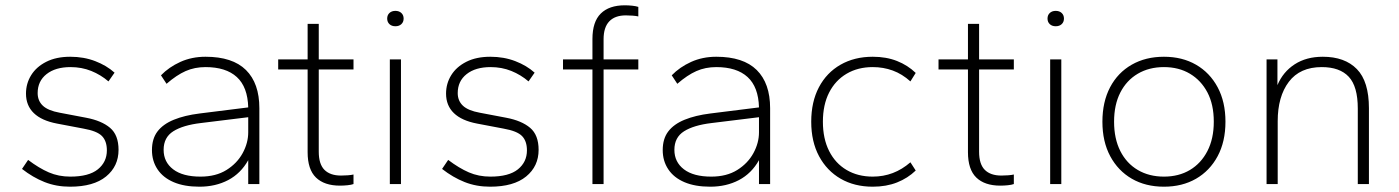

<svg xmlns="http://www.w3.org/2000/svg" viewBox="-20 -694 5274 724"><path d="M244 10Q192 10 148 -7.5Q104 -25 63 -57L86 -91Q127 -60 164 -44Q201 -28 245 -28Q315 -28 349 -55.5Q383 -83 383 -127Q383 -162 364.5 -181Q346 -200 295 -209L195 -228Q137 -239 107.5 -267.5Q78 -296 78 -341Q78 -379 97.5 -410.5Q117 -442 154.5 -461Q192 -480 245 -480Q296 -480 339 -463.5Q382 -447 412 -420L389 -387Q360 -412 324 -426.5Q288 -441 246 -441Q189 -441 155.5 -414.5Q122 -388 122 -343Q122 -314 141.5 -295.5Q161 -277 205 -269L305 -250Q363 -239 395 -212Q427 -185 427 -129Q427 -67 380 -28.5Q333 10 244 10Z M732 10Q675 10 635 -7Q595 -24 574 -55.5Q553 -87 553 -128Q553 -171 574 -198.5Q595 -226 635.5 -242.5Q676 -259 732 -266L916 -289Q914 -366 873 -403.5Q832 -441 755 -441Q714 -441 680 -426Q646 -411 608 -378L587 -410Q617 -441 660 -460.5Q703 -480 755 -480Q857 -480 907.5 -430Q958 -380 958 -286V0H916V-90Q888 -40 840.5 -15Q793 10 732 10ZM736 -28Q794 -28 834 -53Q874 -78 895 -116.5Q916 -155 916 -195V-252L737 -230Q670 -222 633.5 -199Q597 -176 597 -129Q597 -83 633 -55.5Q669 -28 736 -28Z M1262 6Q1203 6 1171.5 -24.5Q1140 -55 1140 -120V-432H1029V-470H1140V-604H1182V-470H1313V-432H1182V-122Q1182 -75 1203.5 -53.5Q1225 -32 1266 -32Q1278 -32 1291.5 -33Q1305 -34 1313 -36V0Q1305 3 1290.5 4.5Q1276 6 1262 6Z M1450 0V-470H1492V0ZM1471 -595Q1457 -595 1448.5 -603Q1440 -611 1440 -624Q1440 -637 1448.5 -645Q1457 -653 1471 -653Q1485 -653 1493.5 -645Q1502 -637 1502 -624Q1502 -611 1493.5 -603Q1485 -595 1471 -595Z M1828 10Q1776 10 1732 -7.5Q1688 -25 1647 -57L1670 -91Q1711 -60 1748 -44Q1785 -28 1829 -28Q1899 -28 1933 -55.5Q1967 -83 1967 -127Q1967 -162 1948.5 -181Q1930 -200 1879 -209L1779 -228Q1721 -239 1691.5 -267.5Q1662 -296 1662 -341Q1662 -379 1681.5 -410.5Q1701 -442 1738.5 -461Q1776 -480 1829 -480Q1880 -480 1923 -463.5Q1966 -447 1996 -420L1973 -387Q1944 -412 1908 -426.5Q1872 -441 1830 -441Q1773 -441 1739.5 -414.5Q1706 -388 1706 -343Q1706 -314 1725.5 -295.5Q1745 -277 1789 -269L1889 -250Q1947 -239 1979 -212Q2011 -185 2011 -129Q2011 -67 1964 -28.5Q1917 10 1828 10Z M2214 0V-432H2103V-470H2214V-547Q2214 -612 2245.5 -643Q2277 -674 2336 -674Q2350 -674 2364 -672.5Q2378 -671 2387 -668V-632Q2379 -634 2365.5 -635Q2352 -636 2340 -636Q2299 -636 2277.5 -613.5Q2256 -591 2256 -546V-470H2387V-432H2256V0Z M2658 10Q2601 10 2561 -7Q2521 -24 2500 -55.5Q2479 -87 2479 -128Q2479 -171 2500 -198.5Q2521 -226 2561.5 -242.5Q2602 -259 2658 -266L2842 -289Q2840 -366 2799 -403.5Q2758 -441 2681 -441Q2640 -441 2606 -426Q2572 -411 2534 -378L2513 -410Q2543 -441 2586 -460.5Q2629 -480 2681 -480Q2783 -480 2833.5 -430Q2884 -380 2884 -286V0H2842V-90Q2814 -40 2766.5 -15Q2719 10 2658 10ZM2662 -28Q2720 -28 2760 -53Q2800 -78 2821 -116.5Q2842 -155 2842 -195V-252L2663 -230Q2596 -222 2559.5 -199Q2523 -176 2523 -129Q2523 -83 2559 -55.5Q2595 -28 2662 -28Z M3271 10Q3202 10 3150 -20Q3098 -50 3068.5 -105Q3039 -160 3039 -235Q3039 -310 3068 -365Q3097 -420 3149.5 -450Q3202 -480 3271 -480Q3322 -480 3362.5 -464Q3403 -448 3433 -419L3413 -387Q3382 -415 3346.5 -428Q3311 -441 3271 -441Q3215 -441 3172.5 -416Q3130 -391 3106.5 -345Q3083 -299 3083 -235Q3083 -171 3106.5 -124.5Q3130 -78 3172.5 -53Q3215 -28 3271 -28Q3311 -28 3346.5 -41.5Q3382 -55 3413 -82L3433 -51Q3403 -22 3362.5 -6Q3322 10 3271 10Z M3752 6Q3693 6 3661.5 -24.5Q3630 -55 3630 -120V-432H3519V-470H3630V-604H3672V-470H3803V-432H3672V-122Q3672 -75 3693.5 -53.5Q3715 -32 3756 -32Q3768 -32 3781.5 -33Q3795 -34 3803 -36V0Q3795 3 3780.5 4.5Q3766 6 3752 6Z M3940 0V-470H3982V0ZM3961 -595Q3947 -595 3938.5 -603Q3930 -611 3930 -624Q3930 -637 3938.5 -645Q3947 -653 3961 -653Q3975 -653 3983.5 -645Q3992 -637 3992 -624Q3992 -611 3983.5 -603Q3975 -595 3961 -595Z M4369 10Q4300 10 4248 -20Q4196 -50 4166.5 -105Q4137 -160 4137 -235Q4137 -310 4166 -365Q4195 -420 4247.5 -450Q4300 -480 4369 -480Q4438 -480 4490 -450Q4542 -420 4571.5 -365Q4601 -310 4601 -235Q4601 -160 4571.5 -105Q4542 -50 4490 -20Q4438 10 4369 10ZM4369 -28Q4425 -28 4467 -53Q4509 -78 4533 -124.5Q4557 -171 4557 -235Q4557 -300 4533 -345.5Q4509 -391 4467 -416Q4425 -441 4369 -441Q4313 -441 4270.5 -416Q4228 -391 4204.5 -345Q4181 -299 4181 -235Q4181 -171 4204.5 -124.5Q4228 -78 4270.5 -53Q4313 -28 4369 -28Z M4756 0V-470H4797V-373Q4818 -423 4862 -451.5Q4906 -480 4968 -480Q5051 -480 5096.5 -433.5Q5142 -387 5142 -286V0H5100V-285Q5100 -368 5066 -404.5Q5032 -441 4964 -441Q4882 -441 4840 -385.5Q4798 -330 4798 -237V0Z"/></svg>

Font: Gantari ExtraLight
Style: Regular
Weight: 250
Designer: Anugrah Pasau
Foundry: Lafontype
Version: Version 1.000